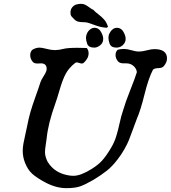

<svg xmlns="http://www.w3.org/2000/svg" viewBox="-20 -979 892 1002"><path d="M347.7 -912.1Q347.7 -929.7 356.9 -940.9Q366.2 -952.1 378.4 -955.6Q390.6 -959 404.3 -959Q415 -959 424.8 -954.1Q434.6 -949.2 446.3 -940.4Q458 -931.6 466.8 -927.7Q476.6 -917 494.1 -903.8Q511.7 -890.6 523.9 -876.5Q536.1 -862.3 543.9 -838.9Q537.1 -834 536.1 -834Q515.6 -835.9 500.5 -839.8Q485.4 -843.8 468.8 -850.1Q452.1 -856.4 438.5 -860.4Q428.7 -863.3 413.6 -863.3Q398.4 -863.3 387.2 -866.2Q376 -869.1 365.2 -880.9Q361.3 -884.8 359.4 -886.7Q357.4 -888.7 354 -892.6Q350.6 -896.5 349.1 -901.4Q347.7 -906.2 347.7 -912.1ZM518.6 -775.4Q518.6 -768.6 516.1 -761.2Q513.7 -753.9 508.8 -748.5Q503.9 -743.2 498 -739.3Q492.2 -735.4 485.4 -732.9Q478.5 -730.5 471.7 -730.5Q443.4 -730.5 435.5 -749Q428.7 -768.6 428.7 -780.3Q428.7 -790 432.1 -799.8Q435.5 -809.6 441.4 -816.9Q447.3 -824.2 455.6 -829.1Q463.9 -834 472.7 -834Q497.1 -834 509.8 -807.6Q518.6 -791 518.6 -775.4ZM635.7 -775.4Q635.7 -763.7 628.9 -752.9Q622.1 -742.2 611.3 -736.3Q600.6 -730.5 588.9 -730.5Q574.2 -730.5 565.9 -734.9Q557.6 -739.3 552.7 -749Q545.9 -768.6 545.9 -780.3Q545.9 -786.1 546.9 -792Q547.9 -797.9 550.3 -802.7Q552.7 -807.6 555.7 -812.5Q558.6 -817.4 562.5 -821.3Q566.4 -825.2 570.8 -828.1Q575.2 -831.1 580.1 -832.5Q585 -834 589.8 -834Q598.6 -834 606 -830.6Q613.3 -827.1 618.2 -821.3Q623 -815.4 627 -807.6Q635.7 -791 635.7 -775.4ZM223.6 -619.1Q223.6 -648.4 193.4 -648.4Q190.4 -648.4 184.6 -647.9Q178.7 -647.5 175.8 -647.5Q156.2 -647.5 149.4 -658.2Q137.7 -672.9 137.7 -691.4Q137.7 -709 149.4 -719.7Q168 -730.5 186.5 -730.5Q198.2 -730.5 222.7 -724.1Q247.1 -717.8 261.7 -717.8H270.5Q287.1 -717.8 309.6 -723.6Q332 -729.5 382.8 -729.5Q413.1 -729.5 432.6 -728.5Q442.4 -717.8 442.4 -701.2Q442.4 -673.8 416 -650.4Q412.1 -647.5 407.2 -647.5Q402.3 -647.5 393.6 -650.4Q384.8 -653.3 380.9 -653.3Q377 -653.3 372.1 -650.4Q339.8 -625 323.2 -594.2Q306.6 -563.5 291.5 -511.2Q276.4 -459 267.6 -435.5Q231.4 -335 223.6 -257.8Q222.7 -250 218.8 -224.1Q214.8 -198.2 214.8 -185.5Q214.8 -161.1 228.5 -134.8Q265.6 -73.2 345.7 -62.5Q351.6 -61.5 363.3 -61.5Q401.4 -61.5 459 -97.7Q493.2 -119.1 513.7 -142.1Q534.2 -165 557.6 -204.1Q576.2 -234.4 585.9 -265.6Q595.7 -296.9 604 -335.4Q612.3 -374 622.1 -402.3Q634.8 -446.3 660.2 -509.8Q685.5 -573.2 694.3 -602.5Q692.4 -621.1 676.8 -634.8Q661.1 -648.4 639.6 -648.4H624Q603.5 -648.4 594.7 -660.2Q583 -674.8 583 -692.4Q583 -709 594.7 -719.7Q611.3 -723.6 627 -723.6Q643.6 -723.6 666 -716.8Q688.5 -710 706.1 -710Q721.7 -710 746.1 -716.3Q770.5 -722.7 785.2 -722.7Q851.6 -722.7 851.6 -673.8Q851.6 -653.3 834 -632.8Q826.2 -624 806.2 -623.5Q786.1 -623 778.3 -615.2Q754.9 -570.3 734.4 -487.3Q713.9 -404.3 694.3 -359.4Q687.5 -340.8 673.3 -302.7Q659.2 -264.6 652.3 -247.1Q645.5 -229.5 629.9 -201.7Q614.3 -173.8 594.7 -148.4Q566.4 -111.3 539.1 -89.4Q511.7 -67.4 466.8 -40Q424.8 -15.6 397.9 -6.3Q371.1 2.9 326.2 2.9Q272.5 2.9 215.8 -27.3Q171.9 -50.8 148.4 -71.8Q125 -92.8 110.4 -129.9Q98.6 -160.2 98.6 -191.4Q98.6 -209 102.1 -229Q105.5 -249 111.8 -275.4Q118.2 -301.8 121.1 -318.4Q128.9 -360.4 139.2 -395.5Q149.4 -430.7 166 -476.6Q182.6 -522.5 191.4 -550.8Q195.3 -562.5 209.5 -584.5Q223.6 -606.4 223.6 -619.1Z"/></svg>

Font: Essays1743
Style: Italic
Weight: 500
Italic angle: -10°
Designer: Based on the typeface in a 1743 English translation of the essays of Montaigne.  PostScript/TrueType font designed by Jo
Version: Version 002.100